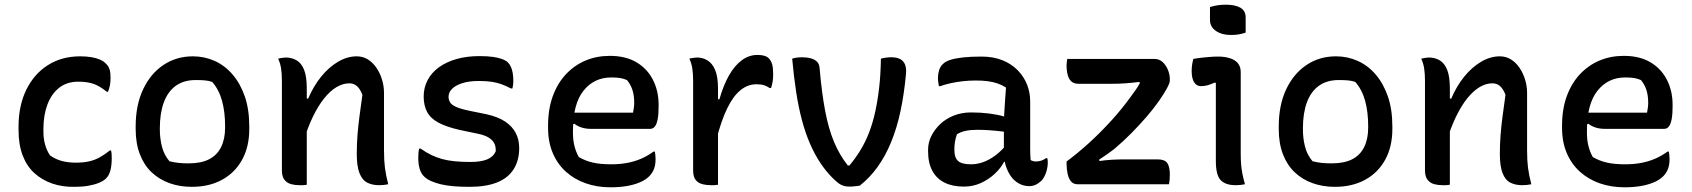

<svg xmlns="http://www.w3.org/2000/svg" viewBox="-20 -785 7210 818"><path d="M322 -545Q348 -545 369 -541.5Q390 -538 406 -531Q422 -524 431 -514Q442 -504 446.5 -490.5Q451 -477 451 -454Q451 -436 448.5 -422Q446 -408 440 -394H435Q407 -417 380.5 -427Q354 -437 313 -437Q265 -437 232 -411Q199 -385 182 -339.5Q165 -294 165 -236V-223Q165 -195 172 -169.5Q179 -144 193 -123Q217 -106 244 -99Q271 -92 303 -92Q335 -92 359.5 -97.5Q384 -103 405.5 -115Q427 -127 448 -144H453Q455 -137 455.5 -129Q456 -121 456 -109Q456 -81 450.5 -59.5Q445 -38 432 -25Q421 -14 401.5 -6Q382 2 356 6.5Q330 11 298 11Q246 12 202.5 -3Q159 -18 126.5 -47.5Q94 -77 76.5 -123Q59 -169 59 -231V-245Q59 -335 92 -402.5Q125 -470 184 -507.5Q243 -545 322 -545Z M802 -545Q851 -545 894.5 -525.5Q938 -506 971 -467.5Q1004 -429 1023 -374Q1042 -319 1042 -246V-235Q1042 -160 1011.5 -104.5Q981 -49 926 -19Q871 11 797 11Q746 11 702.5 -4.5Q659 -20 626.5 -50.5Q594 -81 576 -127.5Q558 -174 558 -235V-246Q558 -337 589.5 -404Q621 -471 676 -508Q731 -545 802 -545ZM814 -444Q763 -444 729 -419.5Q695 -395 678 -349Q661 -303 661 -239V-233Q661 -195 670 -160Q679 -125 702 -98Q722 -93 740.5 -91Q759 -89 783 -89Q837 -89 871 -106.5Q905 -124 922 -158.5Q939 -193 939 -241V-248Q939 -308 926 -355.5Q913 -403 884 -436Q870 -441 853 -442.5Q836 -444 814 -444Z M1634 0Q1624 2 1615 3Q1606 4 1595 4Q1566 4 1544.5 -7Q1523 -18 1511.5 -47.5Q1500 -77 1500 -129Q1500 -171 1503 -209.5Q1506 -248 1511.5 -289.5Q1517 -331 1524 -381Q1515 -405 1501.5 -417.5Q1488 -430 1468 -430Q1441 -430 1414 -414Q1387 -398 1361.5 -366.5Q1336 -335 1313 -287.5Q1290 -240 1271 -176L1269 -365H1293Q1315 -417 1347.5 -457.5Q1380 -498 1419.5 -521.5Q1459 -545 1500 -545Q1526 -545 1547 -532Q1568 -519 1583.5 -496.5Q1599 -474 1607.5 -446Q1616 -418 1616 -390Q1616 -349 1616 -308Q1616 -267 1616 -226Q1616 -185 1616 -144Q1616 -101 1620 -70Q1624 -39 1634 0ZM1287 2Q1282 3 1277 3.5Q1272 4 1267.5 4Q1263 4 1258 4Q1237 4 1222 0Q1207 -4 1198 -12.5Q1189 -21 1185 -32Q1181 -43 1181 -58Q1181 -109 1181 -158Q1181 -207 1181 -254.5Q1181 -302 1181 -348.5Q1181 -395 1181 -441Q1181 -471 1177.5 -493.5Q1174 -516 1165 -535Q1171 -537 1176 -537.5Q1181 -538 1186.5 -539Q1192 -540 1197 -540Q1224 -540 1244.5 -527.5Q1265 -515 1276 -486.5Q1287 -458 1287 -408Q1287 -339 1287 -268.5Q1287 -198 1287 -129.5Q1287 -61 1287 2Z M1986 -95Q2028 -95 2054.5 -105.5Q2081 -116 2092 -140Q2093 -160 2086 -174Q2079 -188 2062.5 -198.5Q2046 -209 2017 -215L1936 -232Q1880 -245 1847 -263Q1814 -281 1799.5 -308.5Q1785 -336 1785 -374Q1785 -411 1801.5 -443Q1818 -475 1849.5 -498Q1881 -521 1925 -533.5Q1969 -546 2023 -546Q2057 -546 2081 -542.5Q2105 -539 2120.5 -533Q2136 -527 2144 -519Q2152 -511 2157 -499.5Q2162 -488 2164.5 -473Q2167 -458 2167 -438Q2167 -431 2166 -423.5Q2165 -416 2163 -408H2157Q2136 -419 2117 -426Q2098 -433 2075 -436.5Q2052 -440 2020 -440Q1978 -440 1949 -430.5Q1920 -421 1905.5 -406Q1891 -391 1891 -373Q1891 -360 1897.5 -349Q1904 -338 1924.5 -329Q1945 -320 1985 -312L2054 -298Q2103 -287 2133 -266.5Q2163 -246 2177.5 -218Q2192 -190 2192 -154Q2192 -101 2168 -63.5Q2144 -26 2097 -7.5Q2050 11 1981 11Q1944 11 1913 8.5Q1882 6 1857.5 0Q1833 -6 1815.5 -14Q1798 -22 1787 -33Q1775 -44 1768.5 -64Q1762 -84 1762 -114Q1762 -127 1763 -136Q1764 -145 1766 -152H1772Q1796 -135 1818 -124.5Q1840 -114 1863.5 -107.5Q1887 -101 1916.5 -98Q1946 -95 1986 -95Z M2578 -547Q2645 -547 2691 -520Q2737 -493 2761.5 -445.5Q2786 -398 2786 -338V-333Q2786 -299 2782 -277.5Q2778 -256 2770 -246Q2762 -236 2750 -236H2498Q2475 -236 2457 -242Q2439 -248 2427 -258L2409 -248L2410 -305H2677Q2679 -315 2680.5 -326Q2682 -337 2682 -347Q2682 -378 2674.5 -401.5Q2667 -425 2651 -444Q2637 -450 2622.5 -452.5Q2608 -455 2584 -455Q2511 -455 2466 -398.5Q2421 -342 2421 -229V-220Q2421 -188 2427.5 -162.5Q2434 -137 2446 -116Q2473 -100 2505 -92.5Q2537 -85 2584 -85Q2619 -85 2650 -90.5Q2681 -96 2709.5 -108Q2738 -120 2764 -139H2770Q2771 -132 2772 -124.5Q2773 -117 2773 -108Q2773 -82 2766 -64.5Q2759 -47 2746 -34Q2730 -18 2704.5 -7.5Q2679 3 2648 8Q2617 13 2581 13Q2524 13 2475.5 -4Q2427 -21 2391 -53.5Q2355 -86 2335 -133Q2315 -180 2315 -240V-250Q2315 -320 2335 -375Q2355 -430 2391 -468.5Q2427 -507 2474.5 -527Q2522 -547 2578 -547Z M3032 -362H3045Q3062 -422 3086 -464Q3110 -506 3140.5 -528.5Q3171 -551 3207 -551Q3224 -551 3236 -547.5Q3248 -544 3255 -537Q3265 -527 3269.5 -511.5Q3274 -496 3274 -469Q3274 -461 3273.5 -453.5Q3273 -446 3272 -438.5Q3271 -431 3269 -424Q3267 -417 3265 -410H3259Q3248 -418 3235 -422Q3222 -426 3203 -426Q3166 -426 3135 -401Q3104 -376 3078.5 -324Q3053 -272 3032 -190ZM3039 2Q3033 3 3028.5 3.5Q3024 4 3019.5 4Q3015 4 3010 4Q2989 4 2974 0Q2959 -4 2950 -12Q2941 -20 2937 -31.5Q2933 -43 2933 -58Q2933 -99 2933 -138.5Q2933 -178 2933 -216.5Q2933 -255 2933 -292.5Q2933 -330 2933 -367Q2933 -404 2933 -441Q2933 -471 2929.5 -493.5Q2926 -516 2917 -535Q2922 -537 2927.5 -537.5Q2933 -538 2938.5 -539Q2944 -540 2949 -540Q2974 -540 2994.5 -527.5Q3015 -515 3027 -486.5Q3039 -458 3039 -408Q3039 -367 3039 -324.5Q3039 -282 3039 -240Q3039 -198 3039 -156.5Q3039 -115 3039 -75.5Q3039 -36 3039 2Z M3395 -541Q3418 -541 3434.5 -536.5Q3451 -532 3461 -522Q3471 -512 3472 -493Q3481 -389 3495.5 -312.5Q3510 -236 3533.5 -180Q3557 -124 3592 -80H3599Q3625 -111 3646 -145.5Q3667 -180 3682.5 -220Q3698 -260 3708.5 -307.5Q3719 -355 3725.5 -411Q3732 -467 3733 -535Q3744 -538 3755 -539.5Q3766 -541 3777 -541Q3801 -541 3815.5 -533Q3830 -525 3836 -509.5Q3842 -494 3840 -471Q3832 -384 3816.5 -311.5Q3801 -239 3776.5 -179.5Q3752 -120 3719 -74Q3686 -28 3643 6Q3635 7 3623 8.5Q3611 10 3599 10Q3586 10 3575 7Q3564 4 3553 -4Q3542 -12 3527 -27Q3498 -56 3474 -92.5Q3450 -129 3430.5 -174Q3411 -219 3396.5 -273.5Q3382 -328 3372 -393Q3362 -458 3355 -535Q3363 -538 3374.5 -539.5Q3386 -541 3395 -541Z M4369 -353Q4369 -328 4369 -303Q4369 -278 4369 -253Q4369 -228 4369 -202.5Q4369 -177 4369 -152Q4369 -138 4369.5 -126.5Q4370 -115 4371 -103Q4376 -100 4382 -98.5Q4388 -97 4393 -97Q4405 -97 4416 -100.5Q4427 -104 4436 -111H4442Q4443 -106 4443.5 -102.5Q4444 -99 4444 -94Q4444 -71 4436.5 -49.5Q4429 -28 4417 -15Q4404 -3 4391.5 2.5Q4379 8 4365 8Q4341 8 4320.5 -3.5Q4300 -15 4286.5 -34.5Q4273 -54 4265 -79Q4257 -104 4257 -130Q4257 -158 4257 -187.5Q4257 -217 4257 -240Q4257 -274 4258.5 -302Q4260 -330 4262 -357Q4264 -384 4266 -412Q4249 -423 4230 -429.5Q4211 -436 4188.5 -439Q4166 -442 4138 -442Q4108 -442 4082 -439Q4056 -436 4032.5 -431Q4009 -426 3986 -418H3980Q3979 -425 3977.5 -434Q3976 -443 3976 -453Q3976 -470 3981 -486Q3986 -502 3997 -512Q4007 -523 4029 -530Q4051 -537 4084 -540.5Q4117 -544 4161 -544Q4212 -544 4250.5 -528.5Q4289 -513 4315.5 -486Q4342 -459 4355.5 -425Q4369 -391 4369 -353ZM4046 -146Q4046 -113 4062 -99Q4078 -85 4117 -85Q4142 -85 4168 -94Q4194 -103 4221 -123Q4248 -143 4273 -175L4274 -96H4258Q4244 -69 4218.5 -45Q4193 -21 4159.5 -5.5Q4126 10 4086 10Q4038 10 4004 -7Q3970 -24 3952 -57.5Q3934 -91 3934 -141V-147Q3934 -178 3948 -206Q3962 -234 3986.5 -257Q4011 -280 4044.5 -293Q4078 -306 4117 -306Q4158 -306 4193.5 -301.5Q4229 -297 4255 -289.5Q4281 -282 4291 -273Q4297 -268 4301 -260.5Q4305 -253 4307 -241.5Q4309 -230 4309 -214Q4281 -221 4253 -224.5Q4225 -228 4197.5 -230Q4170 -232 4144 -232Q4115 -232 4094 -227.5Q4073 -223 4057 -213Q4052 -199 4049 -183.5Q4046 -168 4046 -149Z M4527 -534H4898Q4919 -534 4933.5 -520.5Q4948 -507 4956 -487Q4964 -467 4964 -447V-442Q4964 -432 4952 -409.5Q4940 -387 4918.5 -356Q4897 -325 4867 -290Q4837 -255 4801.5 -219Q4766 -183 4727 -150Q4711 -138 4695 -126.5Q4679 -115 4663 -105L4664 -99Q4691 -103 4718 -104.5Q4745 -106 4773 -106H4912Q4942 -106 4953 -90.5Q4964 -75 4964 -40Q4964 -29 4963 -18.5Q4962 -8 4960 0H4571Q4553 0 4543 -12Q4533 -24 4528.5 -44.5Q4524 -65 4524 -88V-97Q4574 -134 4622.5 -178.5Q4671 -223 4715.5 -272Q4760 -321 4796 -371Q4806 -385 4817 -400Q4828 -415 4836 -430L4835 -436Q4802 -432 4774.5 -430Q4747 -428 4717 -428H4575Q4556 -428 4545 -437.5Q4534 -447 4529 -465Q4524 -483 4524 -507Q4524 -514 4525 -521Q4526 -528 4527 -534Z M5160 -100Q5160 -128 5160 -161Q5160 -194 5160 -228.5Q5160 -263 5160 -298Q5160 -333 5160 -367Q5160 -401 5160 -432L5155 -433Q5148 -430 5140.5 -427Q5133 -424 5126 -422Q5119 -420 5111.5 -419Q5104 -418 5096 -418Q5078 -418 5067.5 -434.5Q5057 -451 5057 -483Q5057 -497 5059 -510Q5061 -523 5064 -534Q5075 -536 5085.5 -537.5Q5096 -539 5107 -540Q5118 -541 5128.5 -542Q5139 -543 5149 -543.5Q5159 -544 5170 -544Q5198 -544 5220 -537Q5242 -530 5254 -515.5Q5266 -501 5266 -478Q5266 -437 5266 -393Q5266 -349 5266 -304Q5266 -259 5266 -215.5Q5266 -172 5266 -132Q5266 -107 5267.5 -86.5Q5269 -66 5273 -45.5Q5277 -25 5284 0Q5274 2 5264.5 3Q5255 4 5245 4Q5201 4 5180.5 -17.5Q5160 -39 5160 -100ZM5135 -755Q5141 -757 5149.5 -759Q5158 -761 5167 -762.5Q5176 -764 5185.5 -764.5Q5195 -765 5204 -765Q5241 -765 5264 -752.5Q5287 -740 5287 -710V-646Q5281 -644 5273.5 -642Q5266 -640 5258 -638.5Q5250 -637 5241.5 -636.5Q5233 -636 5224 -636Q5185 -636 5160 -653.5Q5135 -671 5135 -700Z M5672 -545Q5721 -545 5764.5 -525.5Q5808 -506 5841 -467.5Q5874 -429 5893 -374Q5912 -319 5912 -246V-235Q5912 -160 5881.5 -104.5Q5851 -49 5796 -19Q5741 11 5667 11Q5616 11 5572.5 -4.5Q5529 -20 5496.5 -50.5Q5464 -81 5446 -127.5Q5428 -174 5428 -235V-246Q5428 -337 5459.5 -404Q5491 -471 5546 -508Q5601 -545 5672 -545ZM5684 -444Q5633 -444 5599 -419.5Q5565 -395 5548 -349Q5531 -303 5531 -239V-233Q5531 -195 5540 -160Q5549 -125 5572 -98Q5592 -93 5610.5 -91Q5629 -89 5653 -89Q5707 -89 5741 -106.5Q5775 -124 5792 -158.5Q5809 -193 5809 -241V-248Q5809 -308 5796 -355.5Q5783 -403 5754 -436Q5740 -441 5723 -442.5Q5706 -444 5684 -444Z M6504 0Q6494 2 6485 3Q6476 4 6465 4Q6436 4 6414.5 -7Q6393 -18 6381.5 -47.5Q6370 -77 6370 -129Q6370 -171 6373 -209.5Q6376 -248 6381.5 -289.5Q6387 -331 6394 -381Q6385 -405 6371.5 -417.5Q6358 -430 6338 -430Q6311 -430 6284 -414Q6257 -398 6231.5 -366.5Q6206 -335 6183 -287.5Q6160 -240 6141 -176L6139 -365H6163Q6185 -417 6217.5 -457.5Q6250 -498 6289.5 -521.5Q6329 -545 6370 -545Q6396 -545 6417 -532Q6438 -519 6453.5 -496.5Q6469 -474 6477.5 -446Q6486 -418 6486 -390Q6486 -349 6486 -308Q6486 -267 6486 -226Q6486 -185 6486 -144Q6486 -101 6490 -70Q6494 -39 6504 0ZM6157 2Q6152 3 6147 3.5Q6142 4 6137.5 4Q6133 4 6128 4Q6107 4 6092 0Q6077 -4 6068 -12.5Q6059 -21 6055 -32Q6051 -43 6051 -58Q6051 -109 6051 -158Q6051 -207 6051 -254.5Q6051 -302 6051 -348.5Q6051 -395 6051 -441Q6051 -471 6047.5 -493.5Q6044 -516 6035 -535Q6041 -537 6046 -537.5Q6051 -538 6056.5 -539Q6062 -540 6067 -540Q6094 -540 6114.5 -527.5Q6135 -515 6146 -486.5Q6157 -458 6157 -408Q6157 -339 6157 -268.5Q6157 -198 6157 -129.5Q6157 -61 6157 2Z M6898 -547Q6965 -547 7011 -520Q7057 -493 7081.5 -445.5Q7106 -398 7106 -338V-333Q7106 -299 7102 -277.5Q7098 -256 7090 -246Q7082 -236 7070 -236H6818Q6795 -236 6777 -242Q6759 -248 6747 -258L6729 -248L6730 -305H6997Q6999 -315 7000.5 -326Q7002 -337 7002 -347Q7002 -378 6994.5 -401.5Q6987 -425 6971 -444Q6957 -450 6942.5 -452.5Q6928 -455 6904 -455Q6831 -455 6786 -398.5Q6741 -342 6741 -229V-220Q6741 -188 6747.5 -162.5Q6754 -137 6766 -116Q6793 -100 6825 -92.5Q6857 -85 6904 -85Q6939 -85 6970 -90.5Q7001 -96 7029.5 -108Q7058 -120 7084 -139H7090Q7091 -132 7092 -124.5Q7093 -117 7093 -108Q7093 -82 7086 -64.5Q7079 -47 7066 -34Q7050 -18 7024.5 -7.5Q6999 3 6968 8Q6937 13 6901 13Q6844 13 6795.5 -4Q6747 -21 6711 -53.5Q6675 -86 6655 -133Q6635 -180 6635 -240V-250Q6635 -320 6655 -375Q6675 -430 6711 -468.5Q6747 -507 6794.5 -527Q6842 -547 6898 -547Z"/></svg>

Font: Recursive Casual Medium
Style: Regular
Weight: 500
Version: Version 1.047